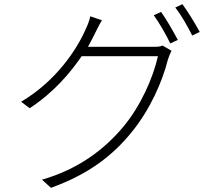

<svg xmlns="http://www.w3.org/2000/svg" viewBox="-20 -844 1040 919"><path d="M936 -691C916 -728 880 -788 853 -824L819 -808C848 -771 878 -718 900 -674L936 -691ZM831 -653C809 -695 776 -752 751 -787L716 -771C743 -734 776 -676 795 -636L831 -653ZM609 -210C697 -317 757 -452 784 -560C787 -570 795 -590 801 -601L758 -626C746 -620 732 -620 708 -620H401C414 -643 425 -665 435 -685C444 -703 456 -728 468 -747L412 -766C409 -747 397 -718 390 -704C350 -612 252 -458 81 -357L122 -326C238 -402 314 -493 371 -575H736C713 -472 653 -336 570 -237C477 -126 352 -33 181 16L224 55C409 -12 521 -102 609 -210Z"/></svg>

Font: Glow Sans SC Normal Light
Style: Regular
Weight: 300
Designer: Ryoko NISHIZUKA (kana, bopomofo & ideographs); Paul D. Hunt (Latin, Greek & Cyrillic); Sandoll Communications, Soo-young
Version: Version 0.93